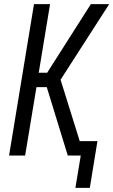

<svg xmlns="http://www.w3.org/2000/svg" viewBox="-20 -755 550 932"><path d="M346 157 372 0H309L207 -332H157L102 0H24L145 -735H223L168 -402H209L421 -735H510L274 -368L367 -70H453L416 157Z"/></svg>

Font: Iosevka Oblique
Style: Regular
Weight: 400
Italic angle: -9°
Monospace: yes
Designer: Belleve Invis
Foundry: Belleve Invis
Version: Version 32.5.0; ttfautohint (v1.8.4)